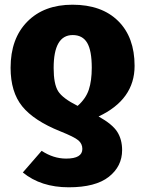

<svg xmlns="http://www.w3.org/2000/svg" viewBox="-20 -571 617 816"><path d="M399 -76Q458 -43 478.5 -10.5Q499 22 499 67Q499 136 442.5 180.5Q386 225 272 225Q154 225 77 162L157 70Q207 103 261 103Q330 103 330 62Q330 40 313 25.5Q296 11 236 -13Q124 -58 74.5 -119Q25 -180 25 -283Q25 -407 96 -479Q167 -551 288 -551Q412 -551 482 -482Q552 -413 552 -291Q552 -148 399 -76ZM208 -282Q208 -214 227 -183.5Q246 -153 310 -121Q345 -152 357.5 -190Q370 -228 370 -283Q370 -356 350.5 -389Q331 -422 289 -422Q208 -422 208 -282Z"/></svg>

Font: FiraGO ExtraBold
Style: Regular
Weight: 800
Designer: bBox Type
Foundry: bBox Type GmbH
Version: Version 1.001;PS 001.001;hotconv 1.0.88;makeotf.lib2.5.64775